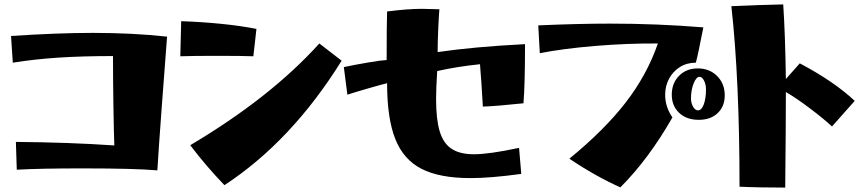

<svg xmlns="http://www.w3.org/2000/svg" viewBox="-20 -808 3923 870"><path d="M352 -45Q163 -45 56 -39L52 -165Q294 -163 498 -149Q496 -200 494 -323.5Q492 -447 492 -554Q355 -554 246.5 -547Q138 -540 38 -524L30 -645Q242 -659 400 -659Q582 -659 737 -642Q726 -500 712.5 -317.5Q699 -135 693 -36Q591 -45 352 -45Z M1142 -677 1128 -553Q1076 -555 964 -555Q852 -555 797 -553L801 -712Q892 -709 982 -700Q1072 -691 1142 -677ZM842 -150Q1206 -366 1427 -611L1528 -533Q1301 -168 997 31Q914 -55 842 -150Z M1734 -431Q1705 -424 1641.5 -405.5Q1578 -387 1554 -379L1538 -504Q1590 -515 1649 -525Q1708 -535 1732 -536Q1732 -700 1734 -756Q1827 -768 1892 -768Q1917 -768 1971 -766Q1969 -748 1966 -682.5Q1963 -617 1963 -572Q2126 -596 2359 -608Q2359 -425 2352 -340Q2229 -327 2168 -325Q2161 -446 2155 -517Q2049 -506 1961 -486Q1956 -406 1956 -360Q1956 -267 1972.5 -212.5Q1989 -158 2026.5 -133.5Q2064 -109 2128 -109Q2196 -109 2332 -138L2342 -20Q2203 -1 2112 -1Q1972 -1 1890 -43Q1808 -85 1771 -178.5Q1734 -272 1734 -431Z M2560 -89Q2719 -219 2815.5 -344Q2912 -469 2961 -611Q2825 -612 2679 -600Q2533 -588 2426 -567L2419 -693Q2601 -701 2745 -701Q2958 -701 3167 -684Q3142 -555 3133 -524Q3092 -524 3060.5 -504Q3029 -484 3011.5 -451Q2994 -418 2994 -379Q2994 -323 3027 -276Q2919 -87 2791 41Q2677 -10 2560 -89ZM3024 -379Q3024 -431 3057 -464.5Q3090 -498 3142 -498Q3195 -498 3229.5 -463.5Q3264 -429 3264 -376Q3264 -326 3232 -295.5Q3200 -265 3146 -265Q3091 -265 3057.5 -296.5Q3024 -328 3024 -379ZM3179 -403Q3179 -426 3170 -443Q3161 -460 3150 -460Q3135 -460 3123 -430Q3111 -400 3111 -362Q3111 -341 3120.5 -324.5Q3130 -308 3143 -308Q3159 -308 3169 -335Q3179 -362 3179 -403Z M3294 -780Q3430 -786 3529 -788Q3538 -653 3541 -450L3604 -521Q3759 -439 3853 -351L3750 -235Q3711 -271 3650 -317Q3589 -363 3541 -391Q3541 -248 3538 42Q3485 42 3427.5 41Q3370 40 3331 38Q3331 -446 3294 -780Z"/></svg>

Font: Otomanopee
Style: Regular
Weight: 400
Designer: Das Ende der Wildnis
Foundry: Gutenberg Labo
Version: Version 3.000